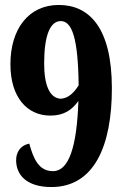

<svg xmlns="http://www.w3.org/2000/svg" viewBox="-20 -744 501 774"><path d="M187 10C361 10 431 -158 431 -388C431 -632 340 -724 217 -724C95 -724 22 -627 22 -485C22 -351 90 -278 183 -278C239 -278 271 -302 296 -337C290 -151 257 -54 194 -54C136 -54 115 -104 98 -165C59 -157 45 -127 45 -98C45 -41 85 10 187 10ZM225 -346C181 -348 158 -399 158 -488C158 -601 182 -659 225 -659C270 -659 295 -591 297 -400C278 -370 256 -348 225 -346Z"/></svg>

Font: Noto Serif Lao ExtraCondensed ExtraBold
Style: Regular
Weight: 800
Width: 2
Designer: Monotype Design Team
Foundry: Monotype Imaging Inc.
Version: Version 2.003